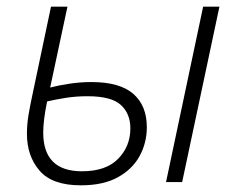

<svg xmlns="http://www.w3.org/2000/svg" viewBox="-20 -551 718 581"><path d="M224.6 9.8Q138.2 9.8 99.9 -34.4Q61.5 -78.6 61.5 -146Q61.5 -174.8 66.4 -203.9Q71.3 -232.9 77.6 -261.7L134.3 -530.8H184.1L131.8 -286.1Q156.2 -292.5 189.5 -297.6Q222.7 -302.7 256.8 -302.7Q342.3 -302.7 383.3 -267.1Q424.3 -231.4 424.3 -166Q424.3 -119.1 402.6 -79.1Q380.9 -39.1 336.7 -14.6Q292.5 9.8 224.6 9.8ZM482.4 0 594.7 -530.8H644L531.2 0ZM228 -32.7Q300.8 -32.7 337.6 -70.6Q374.5 -108.4 374.5 -162.6Q374.5 -207 345.7 -233.4Q316.9 -259.8 245.1 -259.8Q210 -259.8 179.2 -254.9Q148.4 -250 122.6 -244.1Q110.8 -187.5 110.8 -149.9Q110.8 -32.7 228 -32.7Z"/></svg>

Font: Open Sans Light
Style: Italic
Weight: 300
Italic angle: -12°
Designer: Monotype Design Team
Foundry: Monotype Imaging Inc.
Version: Version 3.003; ttfautohint (v1.8.4)